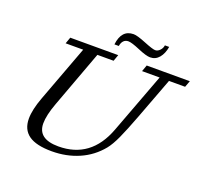

<svg xmlns="http://www.w3.org/2000/svg" viewBox="-139 -973 1212 1148"><g transform="rotate(20 467.0 -399.5)"><path d="M661.6 -715.8Q636.2 -715.8 582.5 -738.8Q528.8 -761.7 507.8 -761.7Q489.7 -761.7 478 -749.8Q466.3 -737.8 462.9 -715.8H435.1Q446.3 -812.5 522.9 -812.5Q545.9 -812.5 602.3 -789.6Q658.7 -766.6 675.3 -766.6Q691.4 -766.6 704.8 -780.8Q718.3 -794.9 720.7 -813.5H748Q740.7 -769.5 718.3 -742.7Q695.8 -715.8 661.6 -715.8ZM300.8 13.2Q201.2 13.2 153.6 -21Q106 -55.2 106 -124.5Q106 -181.2 137.2 -264.6L270.5 -622.1H158.7L173.3 -663.1H478.5L463.9 -622.1H360.8L227.1 -260.3Q196.8 -178.7 196.8 -127Q196.8 -27.8 328.1 -27.8Q534.2 -27.8 612.8 -238.3L756.8 -622.1H645L659.7 -663.1H934.1L918.9 -622.1H816.4L716.8 -357.4Q681.2 -263.2 656 -208Q630.9 -152.8 606 -122.1Q551.3 -55.2 472.7 -21Q394 13.2 300.8 13.2Z"/></g></svg>

Font: Elstob 6pt
Style: Italic
Weight: 400
Italic angle: -20°
Designer: Peter S. Baker
Version: Version 1.015